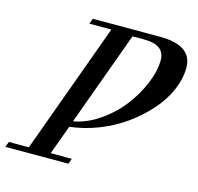

<svg xmlns="http://www.w3.org/2000/svg" viewBox="-138 -767 896 870"><g transform="rotate(15 309.5 -331.5)"><path d="M-39.6 0 -30.3 -25.4H63.5L286.6 -637.7H183.6L192.9 -663.1H508.3Q659.7 -663.1 659.7 -558.1Q659.7 -505.9 636 -451.4Q612.3 -397 569.8 -349.4Q527.3 -301.8 472.7 -262.2Q418 -222.7 351.1 -196.5Q284.2 -170.4 216.3 -162.6L166 -25.4H265.1L255.9 0ZM438.5 -632.8H387.2L226.1 -190.9Q288.1 -201.7 346.9 -242.2Q405.8 -282.7 447 -336.2Q488.3 -389.6 513.4 -450Q538.6 -510.3 538.6 -561.5Q538.6 -596.2 515.1 -614.5Q491.7 -632.8 438.5 -632.8Z"/></g></svg>

Font: Elstob 18pt Medium
Style: Italic
Weight: 500
Italic angle: -20°
Designer: Peter S. Baker
Version: Version 1.015